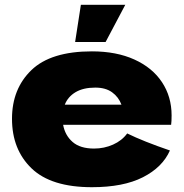

<svg xmlns="http://www.w3.org/2000/svg" viewBox="-20 -770 765 800"><path d="M569 -250H243Q251 -206 282.5 -178.5Q314 -151 372 -151Q414 -151 451 -167.5Q488 -184 510 -214Q577 -181 688 -143Q657 -73 575.5 -31.5Q494 10 363 10Q193 10 111.5 -68.5Q30 -147 30 -275Q30 -400 111 -478Q192 -556 363 -556Q465 -556 540 -522Q615 -488 655 -427.5Q695 -367 695 -289Q695 -263 693 -250ZM250 -334H486Q474 -366 447 -385.5Q420 -405 377 -405Q327 -405 295 -386Q263 -367 250 -334ZM420 -595H293L317 -750H502Z"/></svg>

Font: Mantou Sans
Style: Regular
Weight: 400
Designer: Mant0u / artakana
Foundry: Mant0u / artakana
Version: Version 1.001;October 22, 2023;FontCreator 14.0.0.2901 64-bi